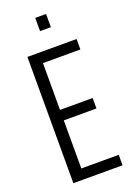

<svg xmlns="http://www.w3.org/2000/svg" viewBox="-162 -923 682 983"><g transform="rotate(-20 178.5 -431.0)"><path d="M59 0V-688H327V-631H123V-376H301V-319H123V-57H327V0ZM165 -790V-862H224V-790Z"/></g></svg>

Font: Saira ExtraCondensed
Style: Regular
Weight: 400
Width: 2
Designer: Hector Gatti with collaboration of the Omnibus-Type team
Foundry: Omnibus-Type
Version: Version 1.101